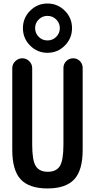

<svg xmlns="http://www.w3.org/2000/svg" viewBox="-20 -1062 540 1092"><path d="M299.8 -852.5Q320.3 -873 320.3 -901.9Q320.3 -930.7 299.8 -951.2Q279.3 -971.7 250 -971.7Q220.7 -971.7 200.2 -951.2Q179.7 -930.7 179.7 -901.9Q179.7 -873 200.2 -852.5Q220.7 -832 250 -832Q279.3 -832 299.8 -852.5ZM151.4 -802.7Q110.4 -843.8 110.4 -901.9Q110.4 -960 151.4 -1001Q192.4 -1042 250 -1042Q307.6 -1042 348.6 -1001Q389.6 -960 389.6 -901.9Q389.6 -843.8 348.6 -802.7Q307.6 -761.7 250 -761.7Q192.4 -761.7 151.4 -802.7ZM49.8 -210V-673.8Q49.8 -697.3 66.9 -713.9Q84 -730.5 106.9 -730.5Q129.9 -730.5 146.5 -713.9Q163.1 -697.3 163.1 -673.8V-240.2Q163.1 -149.4 183.6 -117.2Q204.1 -85 252 -85Q299.8 -85 320.3 -117.2Q340.8 -149.4 340.8 -240.2V-675.8Q340.8 -698.2 356.9 -714.4Q373 -730.5 396.5 -730.5Q418.9 -730.5 434.6 -714.4Q450.2 -698.2 450.2 -675.8V-210Q450.2 -92.8 401.9 -41.5Q353.5 9.8 250 9.8Q146.5 9.8 98.1 -41.5Q49.8 -92.8 49.8 -210Z"/></svg>

Font: Rounded Mgen+ 1m medium
Style: Regular
Weight: 500
Designer: [Source Han Sans]
Ryoko NISHIZUKA  (kana & ideographs); Paul D. Hunt (Latin, Greek & Cyrillic); Wenlong ZHANG  (bopomofo
Version: Version 1.059.20150602